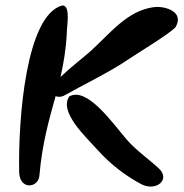

<svg xmlns="http://www.w3.org/2000/svg" viewBox="-20 -678 670 701"><path d="M542 -652C443 -639 382 -555 307 -488C289 -472 234 -429 201 -397C212 -446 221 -498 224 -558C223 -578 240 -660 207 -658C75 -622 46 -245 50 -49C52 17 121 9 124 -38C134 -155 159 -240 183 -327C192 -323 203 -324 212 -328C274 -363 388 -419 445 -459C482 -484 599 -554 621 -579C654 -635 583 -657 542 -652ZM559 -64C521 -99 478 -128 443 -168C390 -230 298 -362 233 -326C194 -269 295 -177 334 -133C384 -77 439 -36 495 -6C549 23 605 -22 559 -64Z"/></svg>

Font: Carybe
Style: Regular
Weight: 400
Designer: Genilson Lima Santos
Foundry: Genilson Lima Santos
Version: Version 1.010;PS 001.010;hotconv 1.0.70;makeotf.lib2.5.58329